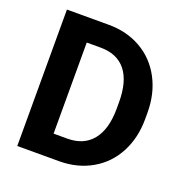

<svg xmlns="http://www.w3.org/2000/svg" viewBox="-131 -852 933 970"><g transform="rotate(20 335.5 -367.0)"><path d="M65.5 0V-733.5H291.2Q387.9 -733.5 464.2 -689.9Q540.6 -646.3 583.4 -566Q626.2 -485.6 626.2 -383.4V-349.6Q626.2 -247.4 584.1 -167.8Q542.1 -88.2 465.5 -44.3Q388.9 -0.5 292.7 0ZM216.6 -611.1V-121.4H289.7Q378.3 -121.4 425.2 -179.3Q472 -237.3 473 -345.1V-383.9Q473 -495.7 426.7 -553.4Q380.4 -611.1 291.2 -611.1Z"/></g></svg>

Font: Vazir FD
Style: Bold
Weight: 700
Foundry: DejaVu fonts team - Redesigned by Saber Rastikerdar
Version: Version 21.10;October 20, 2019;FontCreator 12.0.0.2547 64-bi